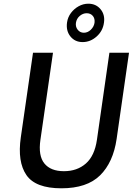

<svg xmlns="http://www.w3.org/2000/svg" viewBox="-20 -1008 726 1038"><path d="M312 10Q172 10 122.8 -61.5Q73.5 -133 92.5 -265.5L158.5 -723H266.5L198.5 -252Q186 -166 220 -124.2Q254 -82.5 325.5 -82.5Q397 -82.5 444.2 -124Q491.5 -165.5 504 -252L571.5 -723H677.5L610.5 -257Q592 -130 521 -60Q450 10 312 10ZM426.5 -780.5Q385 -780.5 360.5 -811.2Q336 -842 342.5 -887Q346.5 -915 363.5 -937.8Q380.5 -960.5 405.2 -974.2Q430 -988 457.5 -988Q499 -988 523.8 -958Q548.5 -928 542 -885Q536 -840.5 502.2 -810.5Q468.5 -780.5 426.5 -780.5ZM433.5 -831Q454 -831 470.8 -847Q487.5 -863 491 -884.5Q494 -907.5 481.8 -922Q469.5 -936.5 448.5 -936.5Q428.5 -936.5 411.2 -922Q394 -907.5 390.5 -884.5Q387.5 -863 400.2 -847Q413 -831 433.5 -831Z"/></svg>

Font: Public Sans Medium
Style: Italic
Weight: 500
Italic angle: -8°
Designer: The Public Sans project authors (U.S. Web Design System). Libre Franklin designed by Pablo Impallari and Rodrigo Fuenzal
Version: Version 1.007; ttfautohint (v1.8.1) -l 8 -r 50 -G 200 -x 14 